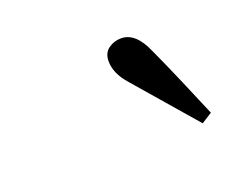

<svg xmlns="http://www.w3.org/2000/svg" viewBox="-50 -784 469 374"><g transform="rotate(-20 184.0 -597.0)"><path d="M339 -506 317 -492Q289 -524 262.5 -555Q236 -586 208 -618Q186 -643 186 -668Q186 -685 197.5 -693.5Q209 -702 224 -702Q254 -702 273 -658Q290 -621 306.5 -582.5Q323 -544 339 -506Z"/></g></svg>

Font: Lisu Bosa
Style: Italic
Weight: 400
Italic angle: -19°
Designer: David Morse, Annie Olsen, Victor Gaultney, Frank Grießhammer (Latin)
Foundry: SIL International
Version: Version 2.000